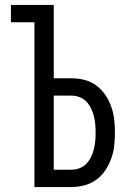

<svg xmlns="http://www.w3.org/2000/svg" viewBox="-20 -755 540 775"><path d="M119 0V-665H24V-735H197V-439H268Q295 -439 321 -432.5Q347 -426 368.5 -410Q390 -394 405 -372Q420 -350 429 -324.5Q438 -299 441 -272.5Q444 -246 444 -220Q444 -193 441 -166.5Q438 -140 429 -115Q420 -90 405 -67.5Q390 -45 368.5 -29.5Q347 -14 321 -7Q295 0 268 0ZM268 -70Q285 -70 301 -76Q317 -82 328.5 -94Q340 -106 347.5 -121.5Q355 -137 359 -153Q363 -169 364.5 -186Q366 -203 366 -220Q366 -236 364.5 -253Q363 -270 359 -286Q355 -302 347.5 -317.5Q340 -333 328.5 -345Q317 -357 301 -363Q285 -369 268 -369H197V-70Z"/></svg>

Font: Iosevka SS18
Style: Regular
Weight: 400
Monospace: yes
Designer: Belleve Invis
Foundry: Belleve Invis
Version: Version 25.1.1; ttfautohint (v1.8.4)